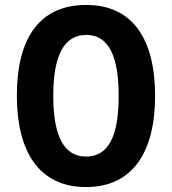

<svg xmlns="http://www.w3.org/2000/svg" viewBox="-20 -745 694 775"><path d="M606 -358C606 -584 518 -725 328 -725C141 -725 48 -593 48 -359C48 -134 137 10 327 10C517 10 606 -133 606 -358ZM195 -358C195 -518 237 -604 328 -604C418 -604 459 -520 459 -358C459 -195 418 -113 327 -113C237 -113 195 -198 195 -358Z"/></svg>

Font: Noto Sans Armenian Condensed
Style: Regular
Weight: 400
Width: 3
Designer: Monotype Design Team
Foundry: Monotype Imaging Inc.
Version: Version 2.008